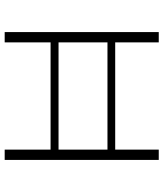

<svg xmlns="http://www.w3.org/2000/svg" viewBox="41 -739 698 820"><g transform="rotate(90 390.0 -329.0)"><path d="M619 -658H663V0H619V-196H161V0H117V-658H161V-472H619ZM161 -230H619V-439H161Z"/></g></svg>

Font: EauTestText Light
Style: Regular
Weight: 300
Designer: Christian Thalmann (Catharsis Fonts)
Version: Version 0.001;PS 000.001;hotconv 1.0.88;makeotf.lib2.5.64775